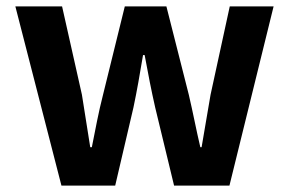

<svg xmlns="http://www.w3.org/2000/svg" viewBox="-20 -580 903 600"><path d="M172 0H340L397 -244C408 -296 417 -348 427 -408H432C443 -348 453 -297 465 -244L524 0H697L835 -560H698L638 -284C628 -229 620 -175 610 -120H606C593 -175 583 -229 570 -284L500 -560H370L302 -284C288 -230 278 -175 267 -120H262C253 -175 245 -229 236 -284L174 -560H28Z"/></svg>

Font: Noto Sans CJK TC
Style: Bold
Weight: 700
Designer: Ryoko NISHIZUKA 西塚涼子 (kana, bopomofo & ideographs); Paul D. Hunt (Latin, Greek & Cyrillic); Sandoll Communications 산돌커뮤니
Foundry: Adobe
Version: Version 2.004;hotconv 1.0.118;makeotfexe 2.5.65603